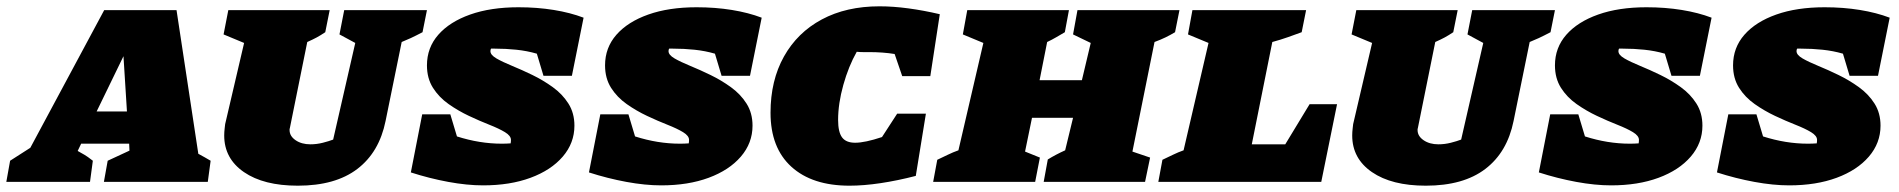

<svg xmlns="http://www.w3.org/2000/svg" viewBox="-97 -576 6013 608"><path d="M531 -89Q542 -83 551 -78Q560 -73 570 -67L561 0H232L244 -67L313 -99L312 -121H160L149 -98Q163 -90 171 -85.5Q179 -81 197 -67L188 0H-77L-65 -67L-1 -108L233 -544H462ZM209 -223H305L294 -398Z M846 12Q738 12 675.5 -31Q613 -74 613 -147Q613 -158 614.5 -170Q616 -182 616 -183L676 -440L611 -467L626 -544H947L933 -474Q918 -464 906 -457.5Q894 -451 876 -443L821 -171Q820 -167 820 -167Q820 -167 820 -164Q820 -145 839 -132Q858 -119 886 -119Q906 -119 925.5 -124Q945 -129 958 -134L1028 -440L978 -467L993 -544H1255L1241 -474Q1229 -468 1221.5 -464Q1214 -460 1204 -455.5Q1194 -451 1175 -443L1124 -193Q1104 -94 1034.5 -41Q965 12 846 12Z M1624 -336 1603 -406Q1572 -415 1538.5 -418.5Q1505 -422 1470 -422Q1464 -422 1458 -422Q1456 -419 1456 -414Q1456 -402 1475 -391Q1494 -380 1524.5 -367.5Q1555 -355 1589 -338.5Q1623 -322 1653.5 -300Q1684 -278 1703 -248Q1722 -218 1722 -178Q1722 -123 1685 -80Q1648 -37 1583 -13Q1518 11 1433 11Q1382 11 1322.5 0Q1263 -11 1204 -30L1240 -214H1329L1350 -144Q1422 -121 1492 -121Q1506 -121 1520 -122Q1521 -127 1521 -133Q1521 -146 1502 -157.5Q1483 -169 1452.5 -181Q1422 -193 1388 -209Q1354 -225 1323.5 -246.5Q1293 -268 1274 -298Q1255 -328 1255 -369Q1255 -425 1291 -466Q1327 -507 1392 -530Q1457 -553 1545 -553Q1604 -553 1656.5 -544.5Q1709 -536 1751 -520L1714 -336Z M2188 -336 2167 -406Q2136 -415 2102.5 -418.5Q2069 -422 2034 -422Q2028 -422 2022 -422Q2020 -419 2020 -414Q2020 -402 2039 -391Q2058 -380 2088.5 -367.5Q2119 -355 2153 -338.5Q2187 -322 2217.5 -300Q2248 -278 2267 -248Q2286 -218 2286 -178Q2286 -123 2249 -80Q2212 -37 2147 -13Q2082 11 1997 11Q1946 11 1886.5 0Q1827 -11 1768 -30L1804 -214H1893L1914 -144Q1986 -121 2056 -121Q2070 -121 2084 -122Q2085 -127 2085 -133Q2085 -146 2066 -157.5Q2047 -169 2016.5 -181Q1986 -193 1952 -209Q1918 -225 1887.5 -246.5Q1857 -268 1838 -298Q1819 -328 1819 -369Q1819 -425 1855 -466Q1891 -507 1956 -530Q2021 -553 2109 -553Q2168 -553 2220.5 -544.5Q2273 -536 2315 -520L2278 -336Z M2593 12Q2475 12 2409 -48Q2343 -108 2343 -219Q2343 -321 2385.5 -397Q2428 -473 2505.5 -514.5Q2583 -556 2688 -556Q2731 -556 2779.5 -549.5Q2828 -543 2879 -531L2849 -335H2760L2736 -405Q2699 -411 2655 -411Q2645 -411 2635.5 -411Q2626 -411 2616 -412Q2590 -366 2573.5 -307Q2557 -248 2557 -196Q2557 -158 2569.5 -141Q2582 -124 2611 -124Q2642 -124 2696 -142L2744 -216H2835L2803 -19Q2745 -4 2691.5 4Q2638 12 2593 12Z M2858 0 2871 -70Q2888 -78 2904.5 -86Q2921 -94 2938 -100L3017 -440L2952 -467L2966 -544H3288L3275 -474Q3263 -467 3248.5 -458.5Q3234 -450 3219 -443L3195 -322H3329L3357 -440L3301 -467L3315 -544H3638L3624 -474Q3609 -465 3593.5 -457.5Q3578 -450 3559 -443L3489 -96L3545 -77L3529 0H3208L3221 -71Q3247 -87 3276 -100L3301 -203H3171L3149 -96L3196 -77L3181 0Z M4050 -246H4137L4087 0H3571L3584 -70Q3601 -78 3617.5 -86Q3634 -94 3651 -100L3730 -440L3665 -467L3679 -544H4039L4025 -474Q4006 -467 3982 -458.5Q3958 -450 3932 -443L3867 -119H3973Z M4418 12Q4310 12 4247.5 -31Q4185 -74 4185 -147Q4185 -158 4186.5 -170Q4188 -182 4188 -183L4248 -440L4183 -467L4198 -544H4519L4505 -474Q4490 -464 4478 -457.5Q4466 -451 4448 -443L4393 -171Q4392 -167 4392 -167Q4392 -167 4392 -164Q4392 -145 4411 -132Q4430 -119 4458 -119Q4478 -119 4497.5 -124Q4517 -129 4530 -134L4600 -440L4550 -467L4565 -544H4827L4813 -474Q4801 -468 4793.5 -464Q4786 -460 4776 -455.5Q4766 -451 4747 -443L4696 -193Q4676 -94 4606.5 -41Q4537 12 4418 12Z M5196 -336 5175 -406Q5144 -415 5110.5 -418.5Q5077 -422 5042 -422Q5036 -422 5030 -422Q5028 -419 5028 -414Q5028 -402 5047 -391Q5066 -380 5096.5 -367.5Q5127 -355 5161 -338.5Q5195 -322 5225.5 -300Q5256 -278 5275 -248Q5294 -218 5294 -178Q5294 -123 5257 -80Q5220 -37 5155 -13Q5090 11 5005 11Q4954 11 4894.5 0Q4835 -11 4776 -30L4812 -214H4901L4922 -144Q4994 -121 5064 -121Q5078 -121 5092 -122Q5093 -127 5093 -133Q5093 -146 5074 -157.5Q5055 -169 5024.5 -181Q4994 -193 4960 -209Q4926 -225 4895.5 -246.5Q4865 -268 4846 -298Q4827 -328 4827 -369Q4827 -425 4863 -466Q4899 -507 4964 -530Q5029 -553 5117 -553Q5176 -553 5228.5 -544.5Q5281 -536 5323 -520L5286 -336Z M5760 -336 5739 -406Q5708 -415 5674.5 -418.5Q5641 -422 5606 -422Q5600 -422 5594 -422Q5592 -419 5592 -414Q5592 -402 5611 -391Q5630 -380 5660.5 -367.5Q5691 -355 5725 -338.5Q5759 -322 5789.5 -300Q5820 -278 5839 -248Q5858 -218 5858 -178Q5858 -123 5821 -80Q5784 -37 5719 -13Q5654 11 5569 11Q5518 11 5458.5 0Q5399 -11 5340 -30L5376 -214H5465L5486 -144Q5558 -121 5628 -121Q5642 -121 5656 -122Q5657 -127 5657 -133Q5657 -146 5638 -157.5Q5619 -169 5588.5 -181Q5558 -193 5524 -209Q5490 -225 5459.5 -246.5Q5429 -268 5410 -298Q5391 -328 5391 -369Q5391 -425 5427 -466Q5463 -507 5528 -530Q5593 -553 5681 -553Q5740 -553 5792.5 -544.5Q5845 -536 5887 -520L5850 -336Z"/></svg>

Font: Piazzolla SC Black
Style: Italic
Weight: 900
Italic angle: -11.3°
Designer: Juan Pablo del Peral
Foundry: Huerta Tipografica
Version: Version 1.330